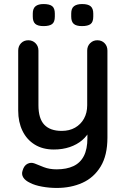

<svg xmlns="http://www.w3.org/2000/svg" viewBox="-20 -729 621 949"><path d="M461 -530Q483 -530 497 -515.5Q511 -501 511 -479V-49Q511 39 477.5 94Q444 149 387.5 174.5Q331 200 260 200Q224 200 188 193.5Q152 187 129 175Q105 164 95 148Q85 132 92 113Q99 89 116 80.5Q133 72 151 79Q168 86 196 97Q224 108 260 108Q309 108 343 92Q377 76 394.5 42Q412 8 412 -46V-115L428 -91Q412 -58 386 -36Q360 -14 324.5 -2Q289 10 246 10Q191 10 151.5 -14.5Q112 -39 91 -82.5Q70 -126 70 -182V-479Q70 -501 84 -515.5Q98 -530 120 -530Q141 -530 155.5 -515.5Q170 -501 170 -479V-209Q170 -143 199 -112.5Q228 -82 285 -82Q323 -82 351 -98Q379 -114 395 -142.5Q411 -171 411 -209V-479Q411 -501 425.5 -515.5Q440 -530 461 -530ZM385 -600Q357 -600 344.5 -611Q332 -622 332 -647V-662Q332 -688 346 -698.5Q360 -709 386 -709Q415 -709 428 -698Q441 -687 441 -662V-647Q441 -620 427.5 -610Q414 -600 385 -600ZM195 -600Q167 -600 154.5 -611Q142 -622 142 -647V-662Q142 -687 155.5 -698Q169 -709 195 -709Q225 -709 238 -698.5Q251 -688 251 -662V-647Q251 -620 237.5 -610Q224 -600 195 -600Z"/></svg>

Font: Quicksand Light SemiBold
Style: Regular
Weight: 600
Version: Version 3.006